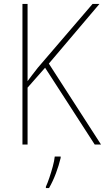

<svg xmlns="http://www.w3.org/2000/svg" viewBox="-20 -734 533 975"><path d="M493 0H461L209 -390L120 -289V0H94V-714H120V-322Q129 -335 142.5 -352Q156 -369 172 -390L450 -714H485L228 -411ZM288 68Q279 106 264 146Q249 186 229 221H213V214Q221 197 230.5 169Q240 141 248 111.5Q256 82 258 61H288Z"/></svg>

Font: Noto Sans SemiCondensed Thin
Style: Regular
Weight: 100
Width: 4
Designer: Monotype Design Team
Foundry: Monotype Imaging Inc.
Version: Version 2.013; ttfautohint (v1.8.4.7-5d5b)